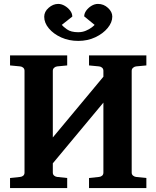

<svg xmlns="http://www.w3.org/2000/svg" viewBox="-20 -951 790 971"><path d="M720.2 0H430.2V-50.8L481 -56.2Q490.2 -57.1 496.6 -62.7Q502.9 -68.4 502.9 -78.1V-432.1L247.1 -125V-78.1Q247.1 -68.4 253.9 -62.7Q260.7 -57.1 269 -56.2L319.8 -50.8V0H30.8V-50.8L82 -56.2Q91.3 -57.1 97.7 -62.7Q104 -68.4 104 -78.1V-592.8Q104 -602.5 97.7 -608.4Q91.3 -614.3 82 -615.2L30.8 -620.1V-670.9H319.8V-620.1L269 -615.2Q260.7 -614.3 253.9 -608.4Q247.1 -602.5 247.1 -592.8V-255.9L502.9 -563V-592.8Q502.9 -602.5 496.6 -608.4Q490.2 -614.3 481 -615.2L430.2 -620.1V-670.9H720.2V-620.1L668 -615.2Q660.2 -614.3 653.1 -608.4Q646 -602.5 646 -592.8V-78.1Q646 -68.4 653.1 -62.7Q660.2 -57.1 668 -56.2L720.2 -50.8ZM547.9 -867.2Q547.9 -837.9 524.7 -809.6Q501.5 -781.2 462.4 -762.7Q423.3 -744.1 375.5 -744.1Q328.6 -744.1 289.6 -761.7Q250.5 -779.3 227.1 -807.4Q203.6 -835.4 203.6 -866.2Q203.6 -892.1 226.1 -911.6Q248.5 -931.2 274.4 -931.2Q291 -931.2 307.4 -921.6Q323.7 -912.1 334.7 -897.5Q345.7 -882.8 345.7 -867.2L292.5 -825.2Q298.8 -816.9 318.8 -802.5Q338.9 -788.1 375.5 -788.1Q396.5 -788.1 414.3 -795.7Q432.1 -803.2 443.8 -812.3Q455.6 -821.3 458.5 -825.2L405.8 -868.2Q405.8 -882.8 416 -897.2Q426.3 -911.6 442.4 -921.4Q458.5 -931.2 475.6 -931.2Q504.4 -931.2 526.1 -911.1Q547.9 -891.1 547.9 -867.2Z"/></svg>

Font: Charis
Style: Bold
Weight: 700
Designer: Walt Agee, Miriam Martin, Annie Olsen, Victor Gaultney, Lorna Priest, Alan Ward, Bob Hallissy, Martin Hosken, Sharon Cor
Foundry: SIL Global
Version: Version 7.000